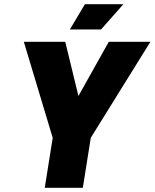

<svg xmlns="http://www.w3.org/2000/svg" viewBox="-20 -900 739 918"><path d="M314 -759H463L570 -880H386ZM194 -2H376L414 -241L699 -700H500L355 -441L292 -700H94L232 -241Z"/></svg>

Font: Arthouse Owned Black
Style: Italic
Weight: 900
Italic angle: -10°
Designer: Jeremy Tribby
Foundry: Tribby Type
Version: Version 1.000;PS 001.000;hotconv 1.0.88;makeotf.lib2.5.64775